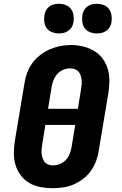

<svg xmlns="http://www.w3.org/2000/svg" viewBox="-20 -983 640 1011"><path d="M256 8Q224 8 192.5 2Q161 -4 134.5 -19.5Q108 -35 89.5 -59.5Q71 -84 62 -113.5Q53 -143 53 -175.5Q53 -208 58 -240L109 -545Q113 -573 123 -600Q133 -627 150.5 -651Q168 -675 192 -693.5Q216 -712 243 -723.5Q270 -735 297.5 -740.5Q325 -746 354 -746Q386 -746 417 -738.5Q448 -731 474.5 -715.5Q501 -700 519.5 -675.5Q538 -651 547 -621.5Q556 -592 556 -559.5Q556 -527 551 -495L500 -190Q496 -162 486 -135Q476 -108 459 -84Q442 -60 418 -41.5Q394 -23 367 -11.5Q340 0 312 4Q284 8 256 8ZM390 -410 407 -514Q409 -527 410 -539.5Q411 -552 409.5 -564Q408 -576 404 -587.5Q400 -599 392 -607.5Q384 -616 372.5 -619.5Q361 -623 348 -623Q330 -623 312.5 -615.5Q295 -608 282 -593.5Q269 -579 262 -561.5Q255 -544 252 -526L233 -410ZM259 -112Q277 -112 295.5 -119.5Q314 -127 327 -141Q340 -155 347 -173Q354 -191 357 -209L376 -325H219L202 -221Q200 -208 199 -195.5Q198 -183 199.5 -171Q201 -159 205 -148Q209 -137 216.5 -128.5Q224 -120 235.5 -116Q247 -112 259 -112ZM490 -807Q472 -807 454.5 -813.5Q437 -820 426.5 -834Q416 -848 413.5 -866.5Q411 -885 414 -904Q416 -917 422.5 -929Q429 -941 440 -949Q451 -957 464 -960Q477 -963 490 -963Q509 -963 526 -956.5Q543 -950 553.5 -936Q564 -922 567 -903.5Q570 -885 567 -866Q565 -853 558 -841Q551 -829 540 -821Q529 -813 516 -810Q503 -807 490 -807ZM290 -807Q272 -807 254.5 -813.5Q237 -820 226.5 -834Q216 -848 213.5 -866.5Q211 -885 214 -904Q216 -917 222.5 -929Q229 -941 240 -949Q251 -957 264 -960Q277 -963 290 -963Q309 -963 326 -956.5Q343 -950 353.5 -936Q364 -922 367 -903.5Q370 -885 367 -866Q365 -853 358 -841Q351 -829 340 -821Q329 -813 316 -810Q303 -807 290 -807Z"/></svg>

Font: Iosevka Slab HvExObl
Style: Regular
Weight: 900
Width: 7
Italic angle: -9°
Monospace: yes
Designer: Belleve Invis
Foundry: Belleve Invis
Version: Version 11.1.1; ttfautohint (v1.8.3)